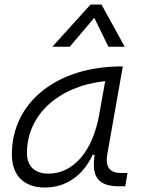

<svg xmlns="http://www.w3.org/2000/svg" viewBox="-20 -815 626 845"><path d="M177.7 10.3C269.5 10.3 344.7 -41 387.7 -133.3H396.5C381.8 -36.1 412.1 4.9 504.4 4.9H531.2L541 -53.7H511.7C461.9 -53.7 442.9 -82 452.1 -135.7L520.5 -522.5H511.2C237.3 -522.5 32.2 -370.1 32.2 -135.3C32.2 -43 85 10.3 177.7 10.3ZM192.9 -50.8C133.8 -50.8 98.6 -83.5 98.6 -141.1C98.6 -309.6 236.3 -435.5 442.9 -458L417 -312.5C387.7 -145.5 300.8 -50.8 192.9 -50.8ZM426.8 -794.9H378.4L210.4 -609.4H287.1L395 -736.8L457 -609.4H528.8Z"/></svg>

Font: Cascadia Mono PL Light
Style: Italic
Weight: 300
Italic angle: -10°
Monospace: yes
Designer: Aaron Bell
Foundry: Saja Typeworks
Version: Version 2404.023